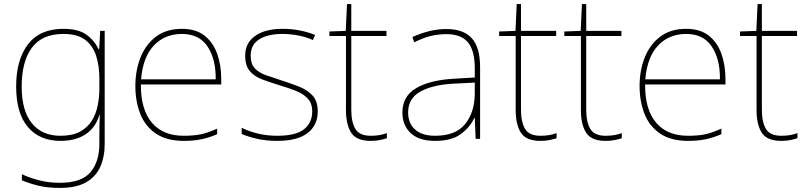

<svg xmlns="http://www.w3.org/2000/svg" viewBox="-20 -679 3948 939"><path d="M290 -538Q363 -538 402.5 -509.5Q442 -481 463 -437H465L470 -528H492V25Q492 88 470.5 136.5Q449 185 401 212.5Q353 240 273 240Q212 240 167.5 229Q123 218 87 203V173Q123 190 170 202.5Q217 215 273 215Q379 215 422.5 163Q466 111 466 25V-17Q466 -46 466.5 -67Q467 -88 468 -117H466Q448 -55 399 -22.5Q350 10 276 10Q174 10 116.5 -57.5Q59 -125 59 -256Q59 -387 117 -462.5Q175 -538 290 -538ZM290 -513Q185 -513 135.5 -445Q86 -377 86 -256Q86 -138 135.5 -76.5Q185 -15 276 -15Q335 -15 372 -35.5Q409 -56 429.5 -89.5Q450 -123 458 -164Q466 -205 466 -246V-294Q466 -357 450 -406.5Q434 -456 396 -484.5Q358 -513 290 -513Z M870 -538Q938 -538 980 -505Q1022 -472 1042 -416.5Q1062 -361 1062 -291V-266H669Q668 -145 722 -80Q776 -15 879 -15Q927 -15 961.5 -22Q996 -29 1042 -50V-23Q1004 -6 965.5 2Q927 10 879 10Q796 10 743.5 -25Q691 -60 666.5 -121Q642 -182 642 -259Q642 -334 667 -397.5Q692 -461 742.5 -499.5Q793 -538 870 -538ZM870 -513Q786 -513 732.5 -456.5Q679 -400 670 -291H1035Q1036 -390 995 -451.5Q954 -513 870 -513Z M1534 -134Q1534 -67 1484.5 -28.5Q1435 10 1336 10Q1281 10 1236 -0.5Q1191 -11 1162 -24V-54Q1242 -15 1336 -15Q1427 -15 1467 -47Q1507 -79 1507 -134Q1507 -173 1485.5 -196.5Q1464 -220 1427.5 -234.5Q1391 -249 1347 -262Q1301 -276 1262.5 -290.5Q1224 -305 1201.5 -331.5Q1179 -358 1179 -407Q1179 -469 1228 -503.5Q1277 -538 1361 -538Q1408 -538 1449 -529.5Q1490 -521 1521 -508L1510 -483Q1482 -497 1441.5 -505Q1401 -513 1361 -513Q1289 -513 1247.5 -486.5Q1206 -460 1206 -407Q1206 -366 1226.5 -344.5Q1247 -323 1281.5 -311Q1316 -299 1356 -286Q1400 -272 1441 -256Q1482 -240 1508 -212.5Q1534 -185 1534 -134Z M1793 -15Q1818 -15 1837 -18.5Q1856 -22 1872 -28V-3Q1856 2 1837.5 6Q1819 10 1793 10Q1723 10 1697.5 -30Q1672 -70 1672 -140V-503H1591V-525L1671 -528L1677 -659H1698V-528H1870V-503H1698V-143Q1698 -82 1718 -48.5Q1738 -15 1793 -15Z M2164 -537Q2246 -537 2287 -492.5Q2328 -448 2328 -350V0H2306L2302 -103H2300Q2279 -57 2234 -23.5Q2189 10 2108 10Q2029 10 1988.5 -28Q1948 -66 1948 -129Q1948 -208 2014.5 -247.5Q2081 -287 2199 -294L2302 -300V-343Q2302 -433 2268 -472.5Q2234 -512 2164 -512Q2124 -512 2086.5 -503Q2049 -494 2006 -472L1997 -498Q2037 -516 2078.5 -526.5Q2120 -537 2164 -537ZM2201 -270Q2099 -265 2037.5 -232Q1976 -199 1976 -129Q1976 -76 2010 -45.5Q2044 -15 2108 -15Q2208 -15 2254.5 -72Q2301 -129 2302 -220V-275Z M2623 -15Q2648 -15 2667 -18.5Q2686 -22 2702 -28V-3Q2686 2 2667.5 6Q2649 10 2623 10Q2553 10 2527.5 -30Q2502 -70 2502 -140V-503H2421V-525L2501 -528L2507 -659H2528V-528H2700V-503H2528V-143Q2528 -82 2548 -48.5Q2568 -15 2623 -15Z M2942 -15Q2967 -15 2986 -18.5Q3005 -22 3021 -28V-3Q3005 2 2986.5 6Q2968 10 2942 10Q2872 10 2846.5 -30Q2821 -70 2821 -140V-503H2740V-525L2820 -528L2826 -659H2847V-528H3019V-503H2847V-143Q2847 -82 2867 -48.5Q2887 -15 2942 -15Z M3336 -538Q3404 -538 3446 -505Q3488 -472 3508 -416.5Q3528 -361 3528 -291V-266H3135Q3134 -145 3188 -80Q3242 -15 3345 -15Q3393 -15 3427.5 -22Q3462 -29 3508 -50V-23Q3470 -6 3431.5 2Q3393 10 3345 10Q3262 10 3209.5 -25Q3157 -60 3132.5 -121Q3108 -182 3108 -259Q3108 -334 3133 -397.5Q3158 -461 3208.5 -499.5Q3259 -538 3336 -538ZM3336 -513Q3252 -513 3198.5 -456.5Q3145 -400 3136 -291H3501Q3502 -390 3461 -451.5Q3420 -513 3336 -513Z M3801 -15Q3826 -15 3845 -18.5Q3864 -22 3880 -28V-3Q3864 2 3845.5 6Q3827 10 3801 10Q3731 10 3705.5 -30Q3680 -70 3680 -140V-503H3599V-525L3679 -528L3685 -659H3706V-528H3878V-503H3706V-143Q3706 -82 3726 -48.5Q3746 -15 3801 -15Z"/></svg>

Font: Noto Sans Thaana Thin
Style: Regular
Weight: 100
Designer: David Williams
Foundry: Google Inc.
Version: Version 3.001; ttfautohint (v1.8.4.7-5d5b)